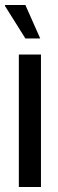

<svg xmlns="http://www.w3.org/2000/svg" viewBox="-27 -744 232 764"><path d="M48 0V-527H136V0ZM133 -591H74L-7 -720V-724H74Z"/></svg>

Font: Archivo ExtraCondensed Medium
Style: Regular
Weight: 500
Width: 2
Designer: Hector Gatti
Foundry: Omnibus-Type
Version: Version 2.001